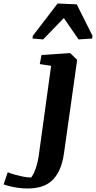

<svg xmlns="http://www.w3.org/2000/svg" viewBox="-157 -840 541 1083"><path d="M77.1 -529.8 238.8 -540.5 278.3 -502.4 204.1 22.9Q195.8 81.5 177.5 120.1Q159.2 158.7 132.6 181.6Q106 204.6 72 213.9Q38.1 223.1 -0.5 223.1Q-28.3 223.1 -53 219.7Q-77.6 216.3 -97.9 211.4Q-118.2 206.5 -136.7 200.2L-113.3 131.8Q-91.3 140.1 -70.1 146Q-48.8 151.9 -25.9 156.5Q-2.9 161.1 19 161.1Q27.8 149.4 35.2 133.5Q42.5 117.7 49.3 95.2Q56.2 72.8 61 42L131.3 -468.8L67.4 -478.5ZM362.8 -622.6 286.1 -617.7 203.1 -738.3 86.4 -617.7 26.4 -622.6 28.3 -638.2 168 -820.3 275.9 -815.4 364.7 -638.2Z"/></svg>

Font: Noticia Text
Style: Bold Italic
Weight: 700
Italic angle: -8°
Designer: JM Sole
Foundry: JM Sole
Version: Version 1.003